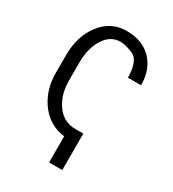

<svg xmlns="http://www.w3.org/2000/svg" viewBox="-214 -837 1028 1141"><g transform="rotate(30 300.0 -267.0)"><path d="M395.5 186.5H305.2V7.3Q200.2 -5.9 137 -90.8Q73.7 -175.8 73.7 -295.4V-416Q73.7 -546.9 140.9 -634Q208 -721.2 315.9 -721.2Q424.3 -721.2 486.8 -656Q549.3 -590.8 549.3 -483.9H459Q457.5 -600.1 404.5 -623.5Q351.6 -647 315.9 -647Q246.6 -647 205.3 -580.6Q164.1 -514.2 164.1 -417V-295.4Q164.1 -198.2 211.9 -130.9Q259.8 -63.5 342.3 -63.5H395.5Z"/></g></svg>

Font: RobotoMono-Regular
Style: Regular
Weight: 400
Designer: Google
Version: Version 2.000985; 2015; ttfautohint (v1.3)